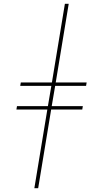

<svg xmlns="http://www.w3.org/2000/svg" viewBox="-20 -843 540 1006"><path d="M160 143 228 -269H66L69 -287H231L249 -393H86L89 -411H252L320 -823H340L272 -411H434L431 -393H269L251 -287H414L411 -269H248L180 143Z"/></svg>

Font: Iosevka Curly Slab ThObl
Style: Regular
Weight: 100
Italic angle: -9°
Monospace: yes
Designer: Belleve Invis
Foundry: Belleve Invis
Version: Version 11.0.0; ttfautohint (v1.8.3)